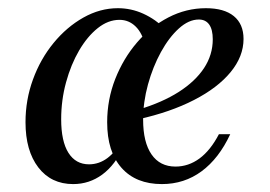

<svg xmlns="http://www.w3.org/2000/svg" viewBox="-20 -447 671 478"><path d="M162.1 11.3Q107.3 11.3 75.4 -30.2Q43.5 -71.8 43.5 -142.7Q43.5 -198.4 62.1 -249.2Q80.6 -300 113.3 -339.9Q146 -379.8 187.5 -403.2Q229 -426.6 273.4 -426.6Q306.5 -426.6 336.7 -412.9Q366.9 -399.2 393.5 -373.4L341.9 -332.3Q334.7 -364.5 317.7 -381Q300.8 -397.6 277.4 -397.6Q249.2 -397.6 223.4 -377Q197.6 -356.5 177 -321.4Q156.5 -286.3 144.4 -241.9Q132.3 -197.6 132.3 -150Q132.3 -95.2 150.4 -66.5Q168.5 -37.9 201.6 -37.9Q226.6 -37.9 247.6 -53.6Q268.5 -69.4 286.3 -100.8L287.9 -82.3Q266.9 -36.3 234.7 -12.5Q202.4 11.3 162.1 11.3ZM383.1 11.3Q318.5 11.3 282.7 -29Q246.8 -69.4 246.8 -142.7Q246.8 -199.2 266.9 -250.4Q287.1 -301.6 321 -341.1Q354.8 -380.6 399.2 -403.6Q443.5 -426.6 492.7 -426.6Q537.9 -426.6 562.1 -406.9Q586.3 -387.1 586.3 -350Q586.3 -306.5 554 -267.3Q521.8 -228.2 462.9 -198Q404 -167.7 324.2 -150L325 -174.2Q383.9 -191.9 425 -218.1Q466.1 -244.4 487.9 -277.4Q509.7 -310.5 509.7 -349.2Q509.7 -373.4 500.8 -385.9Q491.9 -398.4 475 -398.4Q450 -398.4 425.4 -376.2Q400.8 -354 380.6 -317.3Q360.5 -280.6 348.4 -236.7Q336.3 -192.7 336.3 -149.2Q336.3 -92.7 357.3 -62.5Q378.2 -32.3 416.9 -32.3Q449.2 -32.3 476.6 -52.4Q504 -72.6 525 -112.9H553.2Q525 -52.4 481.9 -20.6Q438.7 11.3 383.1 11.3Z"/></svg>

Font: Playfair 5pt SemiExpanded Light Medium
Style: Italic
Weight: 500
Italic angle: -15.6°
Version: Version 2.001;gftools[0.9.30]